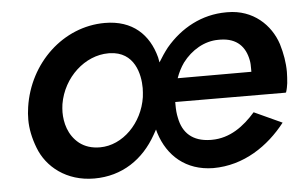

<svg xmlns="http://www.w3.org/2000/svg" viewBox="-41 -529 955 597"><g transform="rotate(-5 436.5 -230.5)"><path d="M45 -230C43 -217 42 -204 42 -191C42 -163 48 -133 60 -102C83 -41 144 9 231 9C318 9 385 -37 426 -110C429 -115 432 -121 435 -126C436 -122 437 -118 438 -115C461 -42 517 8 602 9C698 9 776 -45 829 -113L742 -153C706 -112 662 -79 605 -79C604 -79 602 -79 601 -79C545 -80 515 -109 506 -156C503 -169 502 -182 502 -197C502 -200 502 -203 502 -206L847 -205V-206H848C851 -215 853 -226 854 -234C855 -246 856 -258 856 -269C856 -298 851 -327 842 -357C822 -418 768 -470 688 -470C687 -470 685 -470 684 -470C608 -470 542 -434 494 -377C483 -363 473 -348 464 -333C463 -338 462 -344 461 -349C442 -421 392 -470 305 -470C175 -470 65 -366 45 -230ZM516 -279C522 -296 530 -312 540 -326C568 -363 609 -387 652 -387C654 -387 657 -387 659 -387C711 -386 736 -357 744 -316C746 -307 746 -298 746 -288C746 -285 746 -282 746 -279ZM152 -230C166 -313 235 -375 308 -375C309 -375 311 -375 312 -375C390 -373 405 -301 405 -258C405 -249 404 -240 403 -230C391 -150 328 -86 257 -86C231 -86 210 -93 193 -106C159 -133 150 -173 150 -205C150 -213 151 -222 152 -230Z"/></g></svg>

Font: Jost Medium
Style: Italic
Weight: 500
Italic angle: -5°
Version: Version 3.710